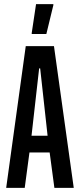

<svg xmlns="http://www.w3.org/2000/svg" viewBox="-20 -912 387 932"><path d="M10 0 105 -688H242L338 0H244L221 -172H123L100 0ZM133 -253H211L175 -580H170ZM134 -747V-752L155 -892H239V-887L205 -747Z"/></svg>

Font: Saira Ultra Condensed SemiBold
Style: Regular
Weight: 600
Width: 1
Designer: Hector Gatti with collaboration of the Omnibus-Type team
Foundry: Omnibus-Type
Version: Version 1.001; ttfautohint (v1.8)